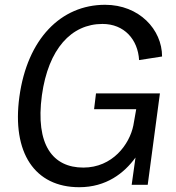

<svg xmlns="http://www.w3.org/2000/svg" viewBox="-20 -772 737 802"><path d="M311 10C424 10 499 -49 546 -114L530 0H597L648 -382H381L373 -316H549L537 -248C521 -169 450 -72 328 -72C201 -72 127 -166 155 -374C182 -568 278 -672 408 -672C499 -672 556 -607 561 -521L657 -536C657 -649 561 -752 419 -752C234 -752 94 -609 61 -368C29 -134 125 10 311 10Z"/></svg>

Font: Cheyenne Sans
Style: Italic
Weight: 400
Italic angle: -8.13011°
Designer: The Public Sans project authors (U.S. Web Design System), Libre Franklin designed by Pablo Impallari and Rodrigo Fuenzal
Foundry: The Cheyenne Sans Project Authors
Version: Version 2.007